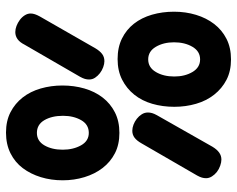

<svg xmlns="http://www.w3.org/2000/svg" viewBox="-95 -685 790 640"><g transform="rotate(-90 300.0 -365.0)"><path d="M422 10Q383 10 354 -5Q325 -20 304.5 -46Q284 -72 274 -106.5Q264 -141 264 -179Q264 -218 274 -252.5Q284 -287 304.5 -312.5Q325 -338 354.5 -353Q384 -368 423 -368Q462 -368 491.5 -353.5Q521 -339 541 -313.5Q561 -288 571 -253.5Q581 -219 581 -180Q581 -141 570.5 -106.5Q560 -72 540 -46Q520 -20 490.5 -5Q461 10 422 10ZM422 -93Q449 -93 464 -118.5Q479 -144 479 -180Q479 -215 464 -240.5Q449 -266 422 -266Q395 -266 380 -240.5Q365 -215 365 -179Q365 -144 380 -118.5Q395 -93 422 -93ZM177 -362Q138 -362 109 -377Q80 -392 60 -418Q40 -444 29.5 -478.5Q19 -513 19 -551Q19 -590 29.5 -624Q40 -658 59.5 -684Q79 -710 109 -725Q139 -740 178 -740Q217 -740 246 -725Q275 -710 295 -684.5Q315 -659 325 -624.5Q335 -590 335 -552Q335 -513 325 -478.5Q315 -444 295 -418Q275 -392 245.5 -377Q216 -362 177 -362ZM177 -464Q205 -464 219.5 -489.5Q234 -515 234 -550Q234 -587 219.5 -612Q205 -637 177 -637Q150 -637 135.5 -612Q121 -587 121 -551Q121 -516 135.5 -490Q150 -464 177 -464ZM142 -288Q151 -304 161 -311.5Q171 -319 184 -319Q194 -319 204.5 -315Q215 -311 224 -304Q233 -297 239 -287.5Q245 -278 245 -267Q245 -260 243 -253Q241 -246 236 -237L131 -52Q122 -37 111.5 -29.5Q101 -22 88 -22Q79 -22 67.5 -26Q56 -30 47 -37Q38 -44 32 -53.5Q26 -63 26 -73Q26 -80 28 -87Q30 -94 35 -103ZM471 -678Q479 -694 489.5 -701.5Q500 -709 513 -709Q523 -709 533.5 -705Q544 -701 553.5 -694Q563 -687 569 -677.5Q575 -668 575 -658Q575 -651 572.5 -643.5Q570 -636 565 -627L459 -442Q450 -427 440 -419.5Q430 -412 416 -412Q407 -412 396 -416Q385 -420 376 -427Q367 -434 361 -443Q355 -452 355 -463Q355 -470 357 -477Q359 -484 364 -493Z"/></g></svg>

Font: Maple Mono NL SemiBold
Style: Regular
Weight: 600
Monospace: yes
Designer: subframe7536
Version: Version 7.000